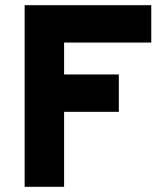

<svg xmlns="http://www.w3.org/2000/svg" viewBox="-20 -720 621 740"><path d="M75 0V-700H563V-556H227V-433H438V-289H227V0Z"/></svg>

Font: Overpass Heavy
Style: Regular
Weight: 900
Designer: Delve Withrington, Thomas Jockin
Foundry: Delve Fonts
Version: Version 3.000;DELV;Overpass